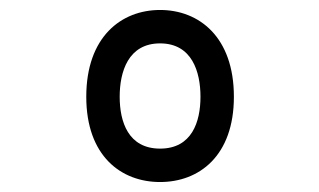

<svg xmlns="http://www.w3.org/2000/svg" viewBox="-20 -790 640 385"><path d="M382 -596C382 -546 365 -492 301 -492C237 -492 220 -546 220 -596C220 -646 237 -703 301 -703C365 -703 382 -646 382 -596ZM153 -596C153 -477 223 -425 301 -425C379 -425 449 -477 449 -596C449 -716 379 -770 301 -770C223 -770 153 -716 153 -596Z"/></svg>

Font: Fliege Mono Light
Style: Regular
Weight: 300
Version: Version 0.020;Glyphs 3.3 (3306)